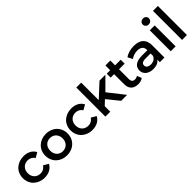

<svg xmlns="http://www.w3.org/2000/svg" viewBox="288 -2114 3463 3463"><g transform="rotate(-45 2019.5 -382.5)"><path d="M327 7C431 7 514 -38 555 -118L459 -174C427 -123 379 -100 326 -100C234 -100 164 -163 164 -267C164 -370 234 -434 326 -434C379 -434 427 -411 459 -360L555 -416C514 -497 431 -540 327 -540C158 -540 38 -427 38 -267C38 -107 158 7 327 7Z M895 7C1061 7 1180 -107 1180 -267C1180 -427 1061 -540 895 -540C731 -540 611 -427 611 -267C611 -107 731 7 895 7ZM895 -100C805 -100 737 -165 737 -267C737 -369 805 -434 895 -434C986 -434 1054 -369 1054 -267C1054 -165 986 -100 895 -100Z M1545 7C1649 7 1732 -38 1773 -118L1677 -174C1645 -123 1597 -100 1544 -100C1452 -100 1382 -163 1382 -267C1382 -370 1452 -434 1544 -434C1597 -434 1645 -411 1677 -360L1773 -416C1732 -497 1649 -540 1545 -540C1376 -540 1256 -427 1256 -267C1256 -107 1376 7 1545 7Z M2279 0H2431L2187 -310L2410 -534H2260L2001 -294V-742H1876V0H2001V-141L2094 -229Z M2798 -118C2779 -103 2754 -96 2728 -96C2680 -96 2654 -124 2654 -176V-430H2797V-530H2654V-652H2529V-530H2441V-430H2529V-173C2529 -55 2596 7 2713 7C2758 7 2803 -5 2833 -29Z M3140 -540C3054 -540 2971 -518 2914 -474L2963 -383C3003 -416 3065 -436 3125 -436C3214 -436 3258 -393 3258 -320V-312H3120C2958 -312 2898 -242 2898 -153C2898 -60 2975 7 3097 7C3177 7 3235 -19 3265 -65V0H3383V-313C3383 -467 3294 -540 3140 -540ZM3123 -84C3059 -84 3021 -113 3021 -158C3021 -197 3044 -229 3129 -229H3258V-167C3237 -112 3184 -84 3123 -84Z M3606 -622C3653 -622 3686 -656 3686 -700C3686 -741 3652 -772 3606 -772C3560 -772 3526 -739 3526 -697C3526 -655 3560 -622 3606 -622ZM3543 0H3668V-534H3543Z M3832 0H3957V-742H3832Z"/></g></svg>

Font: Montserrat Lite SemiBold
Style: Regular
Weight: 600
Designer: Julieta Ulanovsky
Foundry: Julieta Ulanovsky
Version: Version 7.200;PS 007.200;hotconv 1.0.88;makeotf.lib2.5.64775